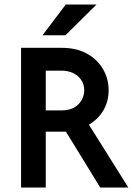

<svg xmlns="http://www.w3.org/2000/svg" viewBox="-20 -839 594 859"><path d="M74.3 0V-625H256.2Q322.2 -625 369.1 -599Q416 -572.9 441 -529.5Q466 -486.1 466 -434.7Q466 -385.4 442.7 -345.5Q419.4 -305.6 377.8 -281.2L554.2 0H428.5L275 -250H184.7V0ZM184.7 -345.1H254.2Q290.3 -345.1 312.5 -358.3Q334.7 -371.5 345.8 -392.4Q356.9 -413.2 356.9 -434.7Q356.9 -472.9 328.5 -497.9Q300 -522.9 254.2 -522.9H184.7ZM170.1 -681.2 274.3 -818.8H411.8L272.9 -681.2Z"/></svg>

Font: Afacad SemiBold
Style: Regular
Weight: 600
Designer: Kristian Moeller
Foundry: Dicotype
Version: Version 1.000